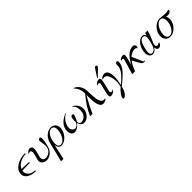

<svg xmlns="http://www.w3.org/2000/svg" viewBox="364 -2346 4242 4242"><g transform="rotate(-45 2484.5 -225.0)"><path d="M89.8 -173.8Q89.8 -289.1 205.8 -365Q321.8 -440.9 484.9 -441.9L479 -417Q382.8 -416 298.8 -371.6Q214.8 -327.1 181.2 -247.1L410.2 -240.2L402.8 -215.8V-214.8L168.9 -209Q166 -191.9 166 -174.8Q166 -109.9 221.9 -62.5Q277.8 -15.1 377.9 -14.2L372.1 11.2Q250 11.2 169.9 -39.3Q89.8 -89.8 89.8 -173.8Z M529.8 -365.2Q533.7 -379.4 535.9 -385.7Q538.1 -392.1 547.4 -403.6Q556.6 -415 572.8 -425.8Q600.6 -443.8 629.9 -443.8Q656.7 -443.8 677.7 -426Q698.7 -408.2 698.7 -363.8Q698.7 -321.8 673.8 -233.9Q648.9 -146 648.9 -125Q648.9 -85.9 671.4 -62.5Q693.8 -39.1 733.9 -39.1Q749 -39.1 769.5 -43Q790 -46.9 817.4 -60.5Q844.7 -74.2 867.2 -94.7Q889.6 -115.2 905.8 -152.1Q921.9 -189 921.9 -236.8Q921.9 -272.9 911.4 -334Q900.9 -395 900.9 -404.8Q900.9 -424.8 916.3 -438.5Q931.6 -452.1 949.7 -452.1Q963.9 -452.1 971.4 -441.2Q979 -430.2 979.5 -420.7Q980 -411.1 980 -391.1Q980 -354 969 -295.4Q958 -236.8 945.8 -196.8L935.1 -157.2Q912.1 -87.4 849.4 -38.1Q786.6 11.2 714.8 11.2Q652.8 11.2 611.8 -22.5Q570.8 -56.2 570.8 -109.9Q570.8 -134.8 595.9 -216.8Q621.1 -298.8 621.1 -333Q621.1 -362.8 607.9 -375Q594.7 -387.2 577.6 -387.2Q555.7 -387.2 529.8 -365.2Z M918.5 250 1030.3 -199.2Q1038.1 -234.4 1049.3 -262.2Q1080.1 -341.3 1147.2 -391.6Q1214.4 -441.9 1286.6 -441.9Q1352.5 -441.9 1393.1 -397.9Q1433.6 -354 1433.6 -285.2Q1433.6 -219.2 1397.5 -150.1Q1361.3 -81.1 1299.8 -34.9Q1238.3 11.2 1174.3 11.2Q1160.2 11.2 1148.9 8.1Q1137.7 4.9 1128.7 1.5Q1119.6 -2 1112.1 -9.5Q1104.5 -17.1 1099.4 -22.5Q1094.2 -27.8 1090.3 -37.8Q1086.4 -47.9 1084 -53.5Q1081.5 -59.1 1079.6 -70.1Q1077.6 -81.1 1077.1 -84.5Q1076.7 -87.9 1074.7 -98.1L1073.2 -108.9L993.7 250ZM1098.6 -123Q1098.6 -14.2 1178.7 -14.2Q1232.9 -14.2 1276.6 -67.6Q1320.3 -121.1 1340.8 -187Q1361.3 -252.9 1361.3 -307.1Q1361.3 -367.2 1336.4 -391.6Q1311.5 -416 1279.3 -416Q1228.5 -416 1185.5 -369.6Q1142.6 -323.2 1120.6 -256.6Q1098.6 -189.9 1098.6 -123Z M1484.4 -128.9Q1484.4 -317.9 1718.3 -423.8Q1730.5 -429.7 1745.1 -430.2H1757.3Q1669.4 -391.1 1616.2 -309.6Q1563 -228 1563 -155.8Q1563 -99.6 1592 -70.8Q1621.1 -42 1658.2 -42Q1693.4 -42 1726.8 -75.9Q1760.3 -109.9 1760.3 -128.9Q1760.3 -130.9 1759.3 -143.3Q1758.3 -155.8 1758.3 -168Q1758.3 -194.8 1763.7 -230Q1769 -265.1 1776.4 -278.8Q1790.5 -304.7 1818.4 -305.2Q1831.5 -305.2 1839.8 -297.6Q1848.1 -290 1848.1 -276.9Q1848.1 -259.8 1831.1 -215.8Q1814 -171.9 1793 -137.2Q1785.2 -124 1785.2 -116.2Q1785.2 -113.3 1785.6 -108.2Q1786.1 -103 1790 -90.1Q1793.9 -77.1 1800.5 -67.6Q1807.1 -58.1 1820.1 -50Q1833 -42 1850.1 -42Q1888.2 -42 1929.7 -65.9Q1971.2 -89.8 1993.2 -129.9Q2020 -177.7 2020 -261.2Q2020 -376.5 1942.4 -430.2Q1944.3 -430.2 1947.3 -430.7Q1950.2 -431.2 1952.1 -431.2Q1967.3 -431.2 1980 -421.9Q2090.8 -342.8 2091.3 -224.1Q2091.3 -133.3 2027.3 -61Q1963.4 11.2 1886.2 11.2Q1838.4 11.2 1808.8 -19.8Q1779.3 -50.8 1767.1 -98.1Q1675.3 10.7 1594.2 11.2Q1539.1 11.2 1511.7 -28.8Q1484.4 -68.8 1484.4 -128.9Z M2077.1 0Q2166 -213.9 2340.3 -416Q2341.3 -417 2343.8 -419.4Q2346.2 -421.9 2347.2 -423.3Q2348.1 -424.8 2349.6 -427.5Q2351.1 -430.2 2352.1 -433.1Q2353 -436 2353.5 -440.4Q2354 -444.8 2354 -451.2Q2354 -491.2 2339.1 -544.7Q2324.2 -598.1 2293.9 -643.1Q2287.1 -652.8 2251 -693.8H2261.2Q2278.3 -693.8 2292 -685.1Q2410.2 -610.8 2426.3 -466.8Q2429.2 -443.8 2430.2 -381.3Q2431.2 -318.8 2435.1 -267.3Q2439 -215.8 2449 -160.9Q2459 -106 2485.6 -74Q2512.2 -42 2553.2 -42Q2574.2 -42 2589.4 -49.8Q2584.5 -24.9 2569.3 -15.1Q2531.2 10.7 2484.4 11.2Q2446.3 11.2 2419.7 -12.9Q2393.1 -37.1 2379.2 -85.4Q2365.2 -133.8 2359.1 -194.3Q2353 -254.9 2353 -338.9V-389.2Q2234.9 -193.4 2152.3 0Z M2666 -357.9Q2671.9 -382.8 2683.1 -395Q2688 -398.9 2695.3 -405.8Q2739.3 -441.9 2784.2 -441.9Q2828.1 -441.9 2828.1 -388.2Q2828.1 -352.1 2794.7 -221.9Q2761.2 -91.8 2761.2 -82Q2761.2 -64 2771.7 -54.9Q2782.2 -45.9 2796.4 -45.9Q2820.3 -45.9 2844.2 -71.8Q2841.3 -57.6 2839.8 -53.7Q2838.4 -49.8 2832.8 -42Q2827.1 -34.2 2814.9 -23.9Q2772 11.2 2726.1 11.2Q2682.1 11.2 2682.1 -42Q2682.1 -78.1 2716.1 -209Q2750 -339.8 2750 -348.1Q2750 -364.3 2739.5 -374Q2729 -383.8 2714.4 -383.8Q2689 -383.8 2666 -357.9ZM2783.2 -486.8Q2804.2 -520 2836.9 -570.8Q2895 -662.6 2910.6 -681.4Q2926.3 -700.2 2944.3 -700.2Q2957.5 -700.2 2966.8 -692.1Q2976.1 -684.1 2976.1 -669.9Q2976.1 -656.7 2963.1 -642.3Q2950.2 -627.9 2866.2 -547.9Q2822.3 -505.9 2793.9 -479Z M2847.2 -376Q2847.2 -377.9 2848.1 -381.3Q2849.1 -384.8 2849.6 -386.5Q2850.1 -388.2 2851.3 -391.6Q2852.5 -395 2853.5 -397Q2854.5 -398.9 2856.4 -401.9Q2858.4 -404.8 2860.8 -407.5Q2863.3 -410.2 2867.2 -413.1Q2871.1 -416 2875.7 -419.4Q2880.4 -422.9 2886.2 -425.8Q2921.4 -445.8 2956.5 -445.8Q3076.7 -445.8 3076.2 -231.9Q3076.2 -142.1 3045.4 -8.8Q3096.2 -49.8 3130.4 -81.3Q3164.6 -112.8 3208.5 -161.4Q3252.4 -210 3275.9 -261.5Q3299.3 -313 3299.3 -362.8Q3299.3 -369.6 3298.8 -379.4Q3298.3 -389.2 3298.3 -392.1Q3298.3 -413.1 3314.2 -427.5Q3330.1 -441.9 3348.1 -441.9Q3374 -441.9 3374.5 -404.8V-395Q3373.5 -352.1 3354.5 -306.6Q3335.4 -261.2 3306.9 -223.1Q3278.3 -185.1 3238.8 -145.5Q3199.2 -106 3163.8 -75.9Q3128.4 -45.9 3090.3 -15.1Q3077.1 -5.4 3071.3 0Q3042.5 22.9 3039.3 26.9Q3036.1 30.8 3029.3 55.2Q3014.2 110.4 2993.7 150.1Q2973.1 189.9 2952.6 210Q2932.1 230 2916.3 239Q2900.4 248 2888.2 248Q2864.3 248 2864.3 227.1Q2864.3 214.8 2873.3 190.9Q2882.3 167 2914.8 121.1Q2947.3 75.2 2997.1 30.8Q2999 28.8 3002.7 26.4Q3006.3 23.9 3007.3 22.5Q3008.3 21 3010.3 19.5Q3012.2 18.1 3012.7 15.6Q3013.2 13.2 3014.2 11Q3015.1 8.8 3016.1 3.9Q3017.1 -1 3018.3 -4.4Q3019.5 -7.8 3021.5 -17.1Q3034.7 -82 3034.2 -140.1Q3034.2 -175.3 3027.3 -215.1Q3020.5 -254.9 3006.3 -295.9Q2992.2 -336.9 2964.8 -363.5Q2937.5 -390.1 2901.4 -390.1Q2877 -390.1 2847.2 -376Z M3392.1 0Q3393.1 -5.9 3397 -17.3Q3400.9 -28.8 3401.9 -35.2L3491.2 -336.9Q3495.1 -353 3495.1 -362.8Q3495.1 -388.7 3469.2 -389.2Q3451.2 -389.2 3430.2 -376Q3430.2 -377.9 3431.6 -382.1Q3433.1 -386.2 3433.1 -387.7Q3433.1 -389.2 3434.1 -392.1Q3435.1 -395 3436 -396.5Q3437 -397.9 3438.5 -400.9Q3439.9 -403.8 3441.9 -405.5Q3443.8 -407.2 3446.5 -409.7Q3449.2 -412.1 3452.1 -414.6Q3455.1 -417 3459 -418.9Q3496.1 -441.9 3539.1 -441.9Q3577.1 -441.9 3577.1 -397Q3577.1 -370.1 3551.5 -274.2Q3525.9 -178.2 3521 -151.9Q3545.9 -206.1 3576.9 -253.4Q3607.9 -300.8 3647 -341.3Q3686 -381.8 3734.6 -406Q3783.2 -430.2 3833 -430.2Q3868.2 -430.2 3883.5 -411.6Q3898.9 -393.1 3898.9 -370.1Q3898.9 -355 3884.3 -319.8H3883.3Q3859.4 -355 3814.9 -355Q3737.8 -355 3650.9 -283.2Q3654.8 -272 3758.3 -37.1Q3766.1 -16.1 3785.2 -16.1Q3799.3 -16.1 3814.9 -26.9Q3797.9 0 3768.1 0Q3735.8 0 3710 -22.9Q3703.1 -29.8 3674.6 -79.8Q3646 -129.9 3621.1 -175.8L3597.2 -223.1Q3533.2 -144 3481.9 0Z M3920.9 -131.8Q3920.9 -201.7 3950 -273.4Q3979 -345.2 4032 -393.6Q4085 -441.9 4144 -441.9Q4165 -441.9 4179.9 -435.5Q4194.8 -429.2 4203.4 -414.6Q4211.9 -399.9 4214.4 -394Q4216.8 -388.2 4220.7 -373L4236.8 -441.9H4312Q4293.9 -360.8 4264.4 -291.5Q4234.9 -222.2 4215.3 -179.7Q4195.8 -137.2 4195.8 -103Q4195.8 -54.2 4239.7 -54.2Q4270.5 -54.2 4283.7 -76.2H4310.1Q4300.3 -36.1 4274.2 -12.5Q4248 11.2 4219.7 11.2Q4155.8 11.2 4152.8 -75.2H4151.9Q4102.1 10.7 4031.7 11.2Q3975.6 11.2 3948.2 -29.8Q3920.9 -70.8 3920.9 -131.8ZM3978 -96.2Q3978 -15.1 4038.1 -15.1Q4127 -15.1 4169.9 -180.2Q4170.9 -184.1 4170.9 -185.1Q4199.7 -291 4199.7 -333Q4199.7 -416 4137.7 -416Q4049.8 -416 4002 -233.9Q3978 -138.2 3978 -96.2Z M4422.9 -152.8Q4422.9 -259.8 4504.4 -350.8Q4585.9 -441.9 4691.9 -441.9Q4712.9 -441.9 4773.9 -435.1Q4835 -428.2 4861.8 -428.2Q4886.7 -428.2 4907.2 -431.6Q4927.7 -435.1 4939.9 -438.5Q4952.1 -441.9 4955.1 -441.9Q4969.2 -441.9 4968.8 -425.8Q4968.8 -404.8 4941.4 -383.3Q4914.1 -361.8 4872.1 -361.8Q4851.1 -361.8 4815.9 -373Q4841.8 -328.1 4841.8 -275.9Q4841.8 -168.9 4760.3 -78.9Q4678.7 11.2 4575.7 11.2Q4507.8 11.2 4465.3 -34.2Q4422.9 -79.6 4422.9 -152.8ZM4494.1 -129.9Q4494.1 -65.9 4520.5 -40Q4546.9 -14.2 4582 -14.2Q4635.3 -14.2 4679.2 -60.1Q4723.1 -106 4746.1 -169.9Q4769 -233.9 4769 -294.9Q4769 -346.7 4749 -381.3Q4729 -416 4683.1 -416Q4629.9 -416 4585 -367.4Q4540 -318.8 4517.1 -253.4Q4494.1 -188 4494.1 -129.9Z"/></g></svg>

Font: CMU Classical Serif
Style: Italic
Weight: 500
Italic angle: -14.04°
Version: Version 0.7.0